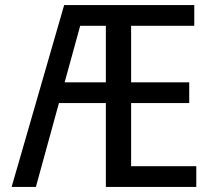

<svg xmlns="http://www.w3.org/2000/svg" viewBox="-20 -740 850 760"><path d="M26 0 234 -720H320L122 0ZM399 0V-720H499V0ZM451 0V-82H757V0ZM192 -332V-414H729V-332ZM261 -638V-720H749V-638Z"/></svg>

Font: Instrument Sans SemiCondensed Medium
Style: Regular
Weight: 500
Width: 4
Designer: Rodrigo Fuenzalida
Foundry: fragTYPE
Version: Version 1.000;gftools[0.9.28]